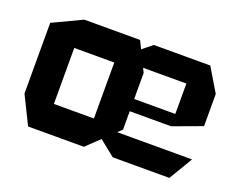

<svg xmlns="http://www.w3.org/2000/svg" viewBox="-88 -670 1027 825"><g transform="rotate(20 425.5 -257.0)"><path d="M488 0 355 -107V-108H811V-107L747 0ZM101 0 38 -128V-129H355V0ZM38 -129V-451L171 -514H172V-129ZM355 -406 489 -514H747L811 -407V-406ZM479 -211V-267H677V-211ZM355 0V-385H489V-127L356 0ZM172 -385V-514H426L489 -386V-385ZM677 -211V-406H811V-260L678 -211Z"/></g></svg>

Font: Foldit SemiBold
Style: Regular
Weight: 600
Version: Version 1.003